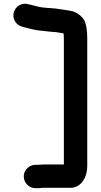

<svg xmlns="http://www.w3.org/2000/svg" viewBox="-20 -795 529 1010"><path d="M310 -620H314C314.7 -617.3 315 -615 315 -613C315.7 -606.3 316 -598.3 316 -589V70H215C201.6 70 188.9 72 176 72H167C133.1 72 105 99.4 105 133C105 166.6 133.1 195 167 195H176C184.7 195 193.3 194.3 202 193H352C378.9 193 403.1 176.9 414 160C430.6 138.5 439 111.3 439 73V-590C439 -624.8 435.9 -661.7 425 -685C412.2 -710.5 379.2 -735.7 345 -739L327 -742C321 -742.7 315.3 -743.7 310 -745C305.3 -745 301.7 -745.3 299 -746C285.6 -749 265 -750.9 249 -752L222 -754C209.1 -755.1 192.2 -756.8 181 -760L157 -766C151 -767.3 144.7 -769 138 -771L127 -773C90.6 -783.6 59.8 -757.1 52.5 -730C42.6 -693.3 67.6 -661.8 96 -655L106 -652L130 -646C153.8 -638.9 181.8 -634.1 211 -632L238 -629C249.5 -628.1 264.8 -626 275 -626C286.1 -623.2 298.5 -622.6 310 -620Z"/></svg>

Font: Smoothie
Style: Regular
Weight: 400
Foundry: Cannot Into Space Fonts
Version: Version 0.8